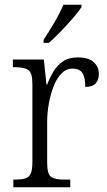

<svg xmlns="http://www.w3.org/2000/svg" viewBox="-20 -786 449 806"><path d="M36 0V-32H44Q69 -32 85 -36.5Q101 -41 108.5 -56.5Q116 -72 116 -106V-433Q116 -481 98.5 -492.5Q81 -504 41 -504H34V-536H164L175 -431H178Q189 -460 204.5 -486Q220 -512 244.5 -528.5Q269 -545 307 -545Q351 -545 373 -525.5Q395 -506 395 -475Q395 -451 381.5 -436Q368 -421 338 -421Q338 -461 326 -479.5Q314 -498 284 -498Q258 -498 238 -477.5Q218 -457 205 -423.5Q192 -390 185 -351Q178 -312 178 -275V-103Q178 -54 195 -43Q212 -32 250 -32H275V0ZM163 -619Q185 -652 208.5 -692Q232 -732 246 -766H322V-756Q311 -739 287 -711Q263 -683 235.5 -654.5Q208 -626 185 -606H163Z"/></svg>

Font: Noto Serif Lao SemiCondensed Light
Style: Regular
Weight: 300
Width: 4
Designer: Monotype Design Team
Foundry: Monotype Imaging Inc.
Version: Version 2.003; ttfautohint (v1.8.4.7-5d5b)